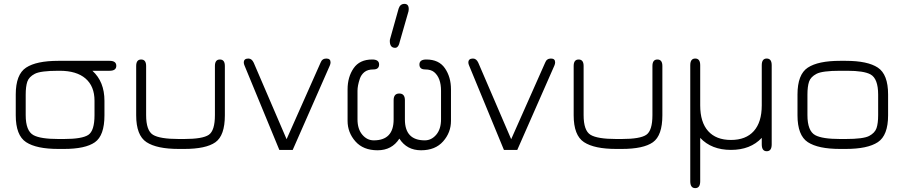

<svg xmlns="http://www.w3.org/2000/svg" viewBox="-20 -761 4618 981"><path d="M540 -450.2Q574.2 -450.2 574.2 -424.8Q574.2 -399.4 540 -399.4H452.1Q513.7 -343.8 513.7 -246.1V-171.9Q513.7 -68.4 464.8 -34.2Q416 0 306.6 0H278.3Q166 0 113.3 -34.7Q60.5 -69.3 60.5 -171.9V-278.3Q60.5 -380.9 113.3 -415.5Q166 -450.2 278.3 -450.2ZM278.3 -399.4Q187.5 -399.4 157.7 -383.8Q127.9 -368.2 119.6 -343.8Q111.3 -319.3 111.3 -277.3V-172.9Q111.3 -91.8 151.4 -70.3Q187.5 -50.8 278.3 -50.8H306.6Q399.4 -50.8 431.2 -71.8Q462.9 -92.8 462.9 -172.9V-246.1Q462.9 -320.3 417 -359.9Q371.1 -399.4 285.2 -399.4Z M920.9 0H893.6Q781.2 0 728.5 -34.7Q675.8 -69.3 675.8 -171.9V-423.8Q675.8 -457 701.2 -457Q726.6 -457 726.6 -423.8V-172.9Q726.6 -93.8 761.7 -72.3Q796.9 -50.8 893.6 -50.8H920.9Q1015.6 -50.8 1046.9 -72.3Q1078.1 -93.8 1078.1 -172.9V-423.8Q1078.1 -457 1103.5 -457Q1128.9 -457 1128.9 -423.8V-171.9Q1128.9 -68.4 1080.6 -34.2Q1032.2 0 920.9 0Z M1444.3 -49.8 1618.2 -441.4Q1626 -461.9 1647.5 -461.9Q1668.9 -461.9 1668.9 -442.4Q1668.9 -434.6 1665 -425.8L1475.6 4.9H1407.2L1229.5 -425.8Q1225.6 -434.6 1225.6 -441.4Q1225.6 -461.9 1249 -461.9Q1266.6 -461.9 1276.4 -440.4Z M1999 -516.6Q1971.7 -516.6 1971.7 -551.8Q1971.7 -557.6 1973.6 -563.5L2016.6 -716.8Q2024.4 -741.2 2046.4 -741.2Q2068.4 -741.2 2068.4 -714.8Q2068.4 -708 2067.4 -704.1L2023.4 -550.8Q2016.6 -516.6 1999 -516.6ZM2020.5 -52.7Q1982.4 6.8 1909.2 6.8Q1835.9 6.8 1795.9 -38.6Q1755.9 -84 1755.9 -143.6V-304.7Q1755.9 -367.2 1786.6 -412.1Q1817.4 -457 1881.8 -457Q1917 -457 1917 -431.6Q1917 -406.2 1887.7 -406.2Q1858.4 -406.2 1841.8 -392.6Q1825.2 -378.9 1818.4 -358.4Q1806.6 -323.2 1806.6 -296.9V-151.4Q1806.6 -101.6 1831.1 -72.8Q1855.5 -43.9 1889.6 -43.9Q1991.2 -43.9 1991.2 -150.4V-249Q1991.2 -283.2 2020 -283.2Q2048.8 -283.2 2048.8 -249V-150.4Q2048.8 -43.9 2150.4 -43.9Q2184.6 -43.9 2209 -72.8Q2233.4 -101.6 2233.4 -151.4V-296.9Q2233.4 -363.3 2198.2 -392.6Q2181.6 -406.2 2152.3 -406.2Q2123 -406.2 2123 -431.6Q2123 -457 2158.2 -457Q2222.7 -457 2253.4 -412.1Q2284.2 -367.2 2284.2 -304.7V-143.6Q2284.2 -84 2244.1 -38.6Q2204.1 6.8 2131.3 6.8Q2058.6 6.8 2020.5 -52.7Z M2591.8 -49.8 2765.6 -441.4Q2773.4 -461.9 2794.9 -461.9Q2816.4 -461.9 2816.4 -442.4Q2816.4 -434.6 2812.5 -425.8L2623 4.9H2554.7L2377 -425.8Q2373 -434.6 2373 -441.4Q2373 -461.9 2396.5 -461.9Q2414.1 -461.9 2423.8 -440.4Z M3156.2 0H3128.9Q3016.6 0 2963.9 -34.7Q2911.1 -69.3 2911.1 -171.9V-423.8Q2911.1 -457 2936.5 -457Q2961.9 -457 2961.9 -423.8V-172.9Q2961.9 -93.8 2997.1 -72.3Q3032.2 -50.8 3128.9 -50.8H3156.2Q3251 -50.8 3282.2 -72.3Q3313.5 -93.8 3313.5 -172.9V-423.8Q3313.5 -457 3338.9 -457Q3364.3 -457 3364.3 -423.8V-171.9Q3364.3 -68.4 3315.9 -34.2Q3267.6 0 3156.2 0Z M3872.1 -222.7V-427.7Q3872.1 -461.9 3897.5 -461.9Q3922.9 -461.9 3922.9 -427.7V-23.4Q3922.9 11.7 3897.5 11.7Q3872.1 11.7 3872.1 -23.4V-56.6Q3814.5 4.9 3714.8 4.9Q3615.2 4.9 3557.6 -56.6V165Q3557.6 200.2 3532.2 200.2Q3506.8 200.2 3506.8 165V-427.7Q3506.8 -461.9 3532.2 -461.9Q3557.6 -461.9 3557.6 -427.7V-222.7Q3557.6 -136.7 3598.1 -91.3Q3638.7 -45.9 3714.8 -45.9Q3791 -45.9 3831.5 -91.3Q3872.1 -136.7 3872.1 -222.7Z M4300.8 0H4272.5Q4160.2 0 4107.4 -34.7Q4054.7 -69.3 4054.7 -171.9V-278.3Q4054.7 -380.9 4107.4 -415.5Q4160.2 -450.2 4272.5 -450.2H4300.8Q4413.1 -450.2 4465.3 -415.5Q4517.6 -380.9 4517.6 -278.3V-171.9Q4517.6 -69.3 4465.3 -34.7Q4413.1 0 4300.8 0ZM4272.5 -50.8H4300.8Q4391.6 -50.8 4420.9 -66.4Q4450.2 -82 4458.5 -106.4Q4466.8 -130.9 4466.8 -172.9V-277.3Q4466.8 -359.4 4427.7 -380.9Q4393.6 -399.4 4309.6 -399.4Q4305.7 -399.4 4300.8 -399.4H4272.5Q4181.6 -399.4 4151.9 -383.8Q4122.1 -368.2 4113.8 -343.8Q4105.5 -319.3 4105.5 -277.3V-172.9Q4105.5 -91.8 4145.5 -70.3Q4181.6 -50.8 4272.5 -50.8Z"/></svg>

Font: Jura
Style: Book
Weight: 400
Version: Version 2.5